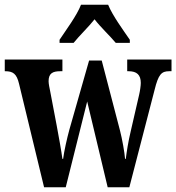

<svg xmlns="http://www.w3.org/2000/svg" viewBox="-22 -786 740 806"><path d="M228 -619V-606H287C309 -634 350 -673 375 -705C399 -673 441 -634 464 -606H523V-619C497 -657 450 -721 432 -766H318C301 -721 253 -657 228 -619ZM58 -434 163 0H254L344 -360L430 0H521L627 -409C643 -474 656 -487 688 -487H698V-536H512V-487H518C552 -487 569 -472 569 -438C569 -427 566 -405 562 -388L527 -236C516 -190 510 -150 506 -119H503C501 -146 491 -202 482 -237L405 -532H352L269 -241C259 -204 247 -151 243 -119H240C236 -150 225 -211 216 -259L189 -401C186 -416 182 -434 182 -445C182 -478 199 -487 231 -487H240V-536H-2V-487H0C32 -487 48 -477 58 -434Z"/></svg>

Font: Noto Serif Tamil ExtraCondensed
Style: Bold Italic
Weight: 700
Width: 2
Italic angle: -12°
Designer: Indian Type Foundry, Tom Grace, and the Monotype Design Team
Foundry: Monotype Imaging Inc.
Version: Version 2.003